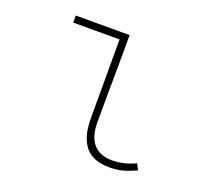

<svg xmlns="http://www.w3.org/2000/svg" viewBox="-91 -591 783 717"><g transform="rotate(20 300.0 -233.0)"><path d="M406 12Q366 12 338 -3Q310 -18 295 -51.5Q280 -85 280 -138V-450H96V-478H310Q310 -421 309.5 -363Q309 -305 308.5 -247.5Q308 -190 308 -132Q308 -74 333.5 -45Q359 -16 408 -16Q429 -16 452 -21Q475 -26 500 -38L512 -14Q487 -2 462.5 5Q438 12 406 12Z"/></g></svg>

Font: Source Code Pro ExtraLight
Style: Regular
Weight: 200
Monospace: yes
Designer: Paul D. Hunt, Teo Tuominen
Foundry: Adobe
Version: Version 1.026;hotconv 1.1.0;makeotfexe 2.6.0